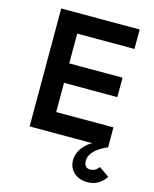

<svg xmlns="http://www.w3.org/2000/svg" viewBox="-132 -778 872 1085"><g transform="rotate(15 304.0 -235.0)"><path d="M532.2 119.1 591.8 160.2Q552.2 220.2 484.9 220.2Q437 220.2 406 192.4Q375 164.6 375 120.1Q375 98.1 383.3 77.6Q391.6 57.1 403.3 43.5Q415 29.8 426.8 19.5Q438.5 9.3 446.8 4.9L455.1 0H88.9V-689.9H547.9V-576.2H212.9V-401.9H524.9V-288.1H212.9V-117.2H547.9V0Q541 2 527.1 9Q513.2 16.1 493.7 29.1Q474.1 42 460 62Q445.8 82 445.8 104Q445.8 147 481.9 147Q511.7 147 532.2 119.1Z"/></g></svg>

Font: HK Grotesk Legacy
Style: Bold
Weight: 700
Designer: Alfredo Marco Pradil
Foundry: Hanken Design Co.
Version: Version 2.022;PS 002.022;hotconv 1.0.88;makeotf.lib2.5.64775